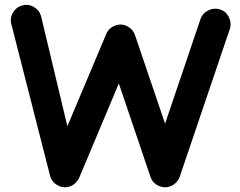

<svg xmlns="http://www.w3.org/2000/svg" viewBox="-20 -744 1010 807"><path d="M71.8 -720.7Q97.2 -728.5 120.8 -715.6Q144.5 -702.6 152.3 -677.2L263.2 -213.4L426.3 -600.6Q437 -626.5 463.9 -636.5Q490.7 -646.5 515.6 -633.3Q539.1 -621.1 547.4 -596.7L673.8 -224.1L822.8 -664.1Q831.5 -689 856 -700.7Q880.4 -712.4 905.8 -704.1Q930.7 -695.8 942.4 -671.1Q954.1 -646.5 945.8 -621.6L735.4 -1Q731.4 10.7 721.7 21.5Q711.9 32.2 699.2 37.6Q673.8 48.8 647.7 37.4Q621.6 25.9 612.3 -1L479.5 -393.1L313 2.9Q308.6 13.2 298.8 23.4Q289.1 33.7 276.4 38.6Q250.5 48.8 224.9 36.1Q199.2 23.4 190.9 -3.4L28.3 -640.1Q20.5 -665.5 33.4 -689.2Q46.4 -712.9 71.8 -720.7Z"/></svg>

Font: Mikhak Bold
Style: Regular
Weight: 700
Designer: Amin Abedi
Version: Version 3.3